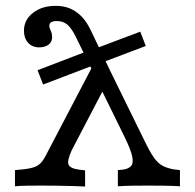

<svg xmlns="http://www.w3.org/2000/svg" viewBox="-20 -651 681 671"><path d="M122.6 -2.4Q100 -2.4 73.4 -2Q46.8 -1.6 32.3 0V-56.5L65.3 -59.7Q91.1 -62.9 104.8 -69Q118.5 -75 128.2 -88.3Q137.9 -101.6 150 -126.6L303.2 -419.4H357.3L483.9 -161.3Q502.4 -122.6 516.9 -101.6Q531.5 -80.6 548 -71.8Q564.5 -62.9 588.7 -58.9L608.9 -56.5V0Q583.9 -1.6 554.4 -2Q525 -2.4 496.8 -2.4Q470.2 -2.4 443.1 -2Q416.1 -1.6 391.9 0V-56.5L408.9 -58.1Q428.2 -60.5 437.5 -70.2Q446.8 -79.8 442.3 -102.8Q437.9 -125.8 416.9 -169.4L326.6 -353.2L353.2 -360.5L230.6 -125.8Q213.7 -88.7 219.8 -75.4Q225.8 -62.1 256.5 -58.1L277.4 -55.6V0.8Q262.1 0 235.1 -0.8Q208.1 -1.6 177.4 -2Q146.8 -2.4 120.2 -2.4H125ZM309.7 -390.3 243.5 -525Q229 -554 214.5 -565.7Q200 -577.4 179 -577.4Q152.4 -577.4 152.4 -561.3Q152.4 -555.6 154.8 -550Q157.3 -544.4 159.7 -537.9Q162.1 -531.5 162.1 -521Q162.1 -504.8 150 -495.2Q137.9 -485.5 116.9 -485.5Q92.7 -485.5 78.2 -501.6Q63.7 -517.7 63.7 -543.5Q63.7 -581.5 95.2 -606Q126.6 -630.6 175 -630.6Q202.4 -630.6 224.6 -621.4Q246.8 -612.1 264.9 -593.5Q283.1 -575 296.8 -546L362.1 -409.7ZM130.6 -355.6 111.3 -405.6 290.3 -474.2 325 -429.8ZM325 -428.2 290.3 -472.6 470.2 -540.3 489.5 -490.3Z"/></svg>

Font: Playfair 5pt SemiExpanded Light
Style: Regular
Weight: 300
Width: 6
Designer: Claus Eggers Sørensen
Foundry: Claus Eggers Sørensen
Version: Version 2.203